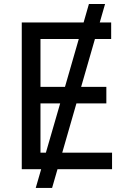

<svg xmlns="http://www.w3.org/2000/svg" viewBox="-20 -839 641 952"><path d="M157.2 92.8 184.1 0H87.9V-727.5H394.5L420.9 -819.3H501L474.6 -727.5H531.2V-645.5H450.7L382.3 -408.2H507.3V-326.2H358.9L288.6 -82H535.6V0H265.1L238.3 92.8ZM302.2 -408.2 370.6 -645.5H180.7V-408.2ZM207.5 -82 278.3 -326.2H180.7V-82Z"/></svg>

Font: Inter-Regular
Style: Regular
Weight: 400
Designer: Rasmus Andersson
Foundry: rsms
Version: Version 4.000;git-a52131595